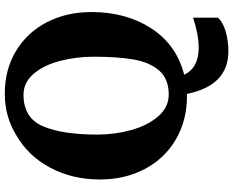

<svg xmlns="http://www.w3.org/2000/svg" viewBox="-108 -698 996 821"><g transform="rotate(-90 390.5 -287.0)"><path d="M750 -395Q750 -245 679.5 -137.5Q609 -30 482 2Q511 64 597 64Q654 64 726 40V147Q703 170 663.5 180.5Q624 191 582 191Q436 191 400 14H391Q286 14 204.5 -34Q123 -82 78.5 -167Q34 -252 34 -359Q34 -475 84 -570Q134 -665 225 -717Q304 -765 401 -765Q505 -765 584.5 -716.5Q664 -668 707 -584Q750 -500 750 -395ZM226 -369Q226 -294 245.5 -224Q265 -154 304 -109Q343 -64 397 -64Q464 -64 499.5 -104.5Q535 -145 547 -213.5Q559 -282 559 -385Q559 -460 541 -529Q523 -598 486 -641.5Q449 -685 396 -685Q297 -685 261.5 -601.5Q226 -518 226 -369Z"/></g></svg>

Font: Martel Heavy
Style: Regular
Weight: 900
Designer: Dan Reynolds
Foundry: Dan Reynolds
Version: Version 1.001; ttfautohint (v1.1) -l 5 -r 5 -G 72 -x 0 -D la